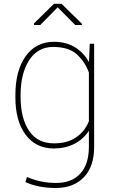

<svg xmlns="http://www.w3.org/2000/svg" viewBox="-20 -753 587 987"><path d="M85.9 -254.4Q85.9 -145 129.4 -80.6Q172.9 -16.1 256.8 -16.1Q325.7 -15.6 371.1 -46.9Q416.5 -78.1 437 -129.9V-379.9Q417 -435.5 375 -473.6Q333 -511.7 253.4 -511.7Q173.8 -511.7 129.9 -443.4Q85.9 -375 85.9 -264.6ZM437 2.9V-81.1Q410.2 -39.1 364.3 -14.6Q318.4 9.8 257.3 10.3Q164.1 10.3 111.3 -61Q58.6 -132.3 59.1 -254.4V-264.6Q59.1 -389.6 111.8 -463.9Q164.6 -538.1 258.3 -538.1Q319.8 -538.1 365.2 -510.3Q410.6 -482.4 437.5 -433.6L441.4 -528.3H463.9V2.9Q463.9 103.5 411.1 158.2Q358.4 212.9 267.6 213.4Q177.2 213.4 110.8 183.1L118.7 156.7Q188.5 187.5 268.6 187.5Q348.6 187.5 392.6 139.6Q436.5 91.8 437 2.9ZM400.9 -624.5H366.7L276.4 -715.3L187 -624.5H154.8V-632.8L257.3 -733.4H296.4L400.9 -630.9Z"/></svg>

Font: Roboto-Thin
Style: Regular
Weight: 250
Designer: Google
Version: Version 1.100141; 2013; ttfautohint (v0.94.14-c901) -l 8 -r 